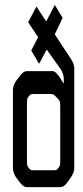

<svg xmlns="http://www.w3.org/2000/svg" viewBox="-20 -769 341 789"><path d="M95.7 -677.7 129.9 -742.2 169.9 -680.7 205.1 -749 237.3 -695.3 205.1 -627.9 272.5 -525.4Q285.2 -505.9 285.2 -486.3V-78.1Q285.2 -59.6 270.5 -39.1L256.8 -19.5Q243.2 0 228.5 0H89.8Q76.2 0 61.5 -19.5L46.9 -39.1Q33.2 -57.6 33.2 -78.1V-398.4Q33.2 -418.9 46.9 -437.5L61.5 -457Q76.2 -476.6 89.8 -476.6H197.3Q210 -476.6 232.4 -440.4Q237.3 -431.6 240.2 -427.7H242.2V-442.4Q242.2 -465.8 229.5 -484.4L171.9 -565.4L140.6 -506.8L108.4 -561.5L136.7 -616.2ZM90.8 -342.8V-109.4Q90.8 -94.7 91.8 -90.3Q92.8 -85.9 98.1 -79.1Q103.5 -72.3 106.4 -70.8Q109.4 -69.3 120.1 -69.3H198.2Q209 -69.3 211.9 -70.8Q214.8 -72.3 220.2 -79.1Q225.6 -85.9 226.6 -90.3Q227.5 -94.7 227.5 -109.4V-333Q227.5 -347.7 225.6 -352.5Q223.6 -357.4 213.4 -368.2Q203.1 -378.9 199.2 -380.9Q195.3 -382.8 183.6 -382.8H120.1Q109.4 -382.8 106.4 -381.3Q103.5 -379.9 98.1 -373Q92.8 -366.2 91.8 -361.8Q90.8 -357.4 90.8 -342.8Z"/></svg>

Font: Vancouver Drive
Style: Regular
Weight: 400
Designer: Valery Zaveryaev
Foundry: Cyreal (www.cyreal.org)
Version: Version 1.06